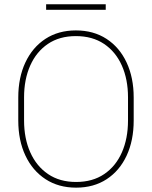

<svg xmlns="http://www.w3.org/2000/svg" viewBox="-20 -862 706 892"><path d="M601.1 -302.2Q601.1 -209.5 568.4 -139.2Q535.6 -68.8 475.6 -29.5Q415.5 9.8 333.5 9.8Q252 9.8 191.7 -29.5Q131.3 -68.8 98.1 -139.2Q64.9 -209.5 64.9 -302.2V-408.7Q64.9 -501.5 97.9 -571.8Q130.9 -642.1 190.9 -681.4Q251 -720.7 332.5 -720.7Q414.6 -720.7 474.9 -681.4Q535.2 -642.1 568.1 -571.8Q601.1 -501.5 601.1 -408.7ZM574.7 -409.7Q574.7 -493.2 546.1 -557.4Q517.6 -621.6 463.4 -658Q409.2 -694.3 332.5 -694.3Q256.3 -694.3 202.6 -658Q148.9 -621.6 120.4 -557.4Q91.8 -493.2 91.8 -409.7V-302.2Q91.8 -218.8 120.6 -154.3Q149.4 -89.8 203.4 -53.2Q257.3 -16.6 333.5 -16.6Q410.2 -16.6 464.1 -53.2Q518.1 -89.8 546.4 -154.3Q574.7 -218.8 574.7 -302.2ZM471.2 -816.4H194.3V-842.3H471.2Z"/></svg>

Font: Heebo Thin
Style: Regular
Weight: 250
Designer: Oded Ezer
Foundry: Ezer Type House
Version: Version 3.100